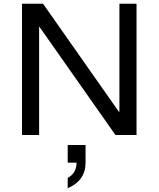

<svg xmlns="http://www.w3.org/2000/svg" viewBox="-20 -718 843 1021"><path d="M615 -698H706V0H594L190 -575H188V0H97V-698H209L612 -124H615ZM340 53H435V147Q435 242 340 283V228Q387 203 387 147H340Z"/></svg>

Font: Varela
Style: Regular
Weight: 400
Designer: Joe Prince
Foundry: Joe Prince
Version: Version 1.000